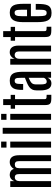

<svg xmlns="http://www.w3.org/2000/svg" viewBox="1230 -2166 945 3446"><g transform="rotate(-90 1703.0 -443.5)"><path d="M68.8 0V-732.4H174.8V-655.8Q184.6 -690.9 214.1 -716.3Q243.7 -741.7 289.6 -741.7Q326.2 -741.7 353.3 -724.4Q380.4 -707 394 -667.5Q412.6 -700.7 443.8 -721.2Q475.1 -741.7 518.6 -741.7Q579.1 -741.7 609.4 -699Q639.6 -656.2 639.6 -574.7V0H533.2V-577.1Q533.2 -618.2 517.8 -634.5Q502.4 -650.9 476.6 -650.9Q440.9 -650.9 424.1 -633.5Q407.2 -616.2 407.2 -573.2V0H300.8V-577.6Q300.8 -615.7 286.6 -633.3Q272.5 -650.9 245.1 -650.9Q210 -650.9 192.4 -627.4Q174.8 -604 174.8 -565.9V0Z M776.9 0V-732.4H883.8V0ZM776.9 -799.8V-896H883.8V-799.8Z M1025.4 0V-868.2H1131.3V0Z M1274.9 0V-732.4H1381.8V0ZM1274.9 -799.8V-896H1381.8V-799.8Z M1651.9 4.4Q1605 4.4 1580.8 -6.8Q1556.6 -18.1 1548.1 -43.2Q1539.6 -68.4 1539.6 -109.4V-646.5H1474.1V-724.6H1539.6V-859.4H1646V-724.6H1723.1V-646.5H1646V-121.1Q1646 -103 1650.9 -94Q1655.8 -85 1672.6 -82Q1689.5 -79.1 1724.6 -79.1V4.4Z M1929.7 6.3Q1861.8 6.3 1832.5 -45.7Q1803.2 -97.7 1802.7 -189V-254.9Q1802.7 -305.7 1819.3 -338.6Q1835.9 -371.6 1866.5 -393.3Q1897 -415 1938.5 -432.4Q1980 -449.7 2029.3 -469.2V-527.3Q2029.3 -572.3 2026.4 -599.9Q2023.4 -627.4 2012 -640.4Q2000.5 -653.3 1975.1 -653.3Q1950.2 -653.3 1937.7 -640.4Q1925.3 -627.4 1921.4 -599.6Q1917.5 -571.8 1917.5 -527.8V-501H1812V-522Q1812 -569.8 1818.4 -609.9Q1824.7 -649.9 1842 -679.2Q1859.4 -708.5 1892.1 -724.9Q1924.8 -741.2 1977.5 -741.2Q2026.9 -741.2 2058.1 -725.8Q2089.4 -710.4 2106.4 -680.7Q2123.5 -650.9 2130.4 -606.7Q2137.2 -562.5 2137.2 -504.4V0H2030.3V-65.4Q2025.4 -49.3 2012.5 -32.7Q1999.5 -16.1 1979 -4.9Q1958.5 6.3 1929.7 6.3ZM1961.4 -78.1Q1987.3 -78.1 2005.6 -95.2Q2023.9 -112.3 2029.3 -129.4V-402.3Q1993.7 -386.7 1970.5 -373.5Q1947.3 -360.4 1934.1 -345.9Q1920.9 -331.5 1915.5 -311.5Q1910.2 -291.5 1910.2 -261.2V-190.4Q1910.2 -130.9 1920.7 -104.5Q1931.2 -78.1 1961.4 -78.1Z M2264.6 0V-732.4H2370.6V-653.3Q2380.4 -688.5 2412.1 -715.1Q2443.8 -741.7 2488.8 -741.7Q2545.4 -741.7 2576.4 -701.9Q2607.4 -662.1 2607.4 -582.5V0H2501.5V-580.6Q2501.5 -618.2 2484.4 -635.7Q2467.3 -653.3 2440.4 -653.3Q2420.4 -653.3 2404.5 -644Q2388.7 -634.8 2379.6 -616.2Q2370.6 -597.7 2370.6 -568.8V0Z M2872.6 4.4Q2825.7 4.4 2801.5 -6.8Q2777.3 -18.1 2768.8 -43.2Q2760.3 -68.4 2760.3 -109.4V-646.5H2694.8V-724.6H2760.3V-859.4H2866.7V-724.6H2943.8V-646.5H2866.7V-121.1Q2866.7 -103 2871.6 -94Q2876.5 -85 2893.3 -82Q2910.2 -79.1 2945.3 -79.1V4.4Z M3193.8 8.8Q3140.6 8.8 3107.9 -9.3Q3075.2 -27.3 3057.9 -61Q3040.5 -94.7 3034.4 -141.8Q3028.3 -189 3028.3 -246.1V-507.8Q3028.3 -559.6 3036.4 -602.3Q3044.4 -645 3063.2 -676Q3082 -707 3115 -724.1Q3147.9 -741.2 3197.8 -741.2Q3248.5 -741.2 3280 -724.1Q3311.5 -707 3328.1 -675.5Q3344.7 -644 3350.8 -600.3Q3356.9 -556.6 3356.9 -503.9V-361.8H3135.3V-216.3Q3135.3 -149.9 3144.5 -114.5Q3153.8 -79.1 3194.8 -79.1Q3222.2 -79.1 3233.9 -95.9Q3245.6 -112.8 3248.3 -143.3Q3251 -173.8 3251 -214.8V-274.9H3355V-242.2Q3355 -184.6 3349.9 -138.4Q3344.7 -92.3 3328.9 -59.3Q3313 -26.4 3280.5 -8.8Q3248 8.8 3193.8 8.8ZM3134.8 -431.2H3251V-524.4Q3251 -566.9 3247.8 -595.9Q3244.6 -625 3233.6 -639.9Q3222.7 -654.8 3197.8 -654.8Q3169.4 -654.8 3156 -637.7Q3142.6 -620.6 3138.7 -590.6Q3134.8 -560.5 3134.8 -521Z"/></g></svg>

Font: Antonio Medium
Style: Regular
Weight: 500
Designer: Vernon Adams
Foundry: Vernon Adams
Version: Version 1.002